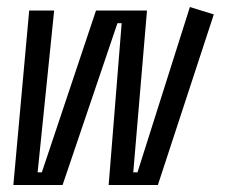

<svg xmlns="http://www.w3.org/2000/svg" viewBox="-20 -526 652 546"><path d="M18 0 63 -496H134L87 -36H99L253 -496H398L359 -36H371L520 -506L588 -485L429 0H289L326 -460H314L158 0Z"/></svg>

Font: Space Mono
Style: Italic
Weight: 400
Italic angle: -12°
Monospace: yes
Designer: Colophon Foundry + Benjamin Critton
Foundry: Colophon Foundry & Benjamin Critton
Version: Version 1.003; ttfautohint (v1.8.4.7-5d5b)